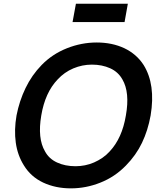

<svg xmlns="http://www.w3.org/2000/svg" viewBox="-20 -993 841 1028"><path d="M664.5 -973 647 -875H368.5L386.5 -973ZM108.5 -106.5Q74 -161 64.5 -229.2Q55 -297.5 68.5 -375Q83.5 -452.5 116.8 -521.5Q150 -590.5 203 -645Q260 -703.5 338 -734.5Q416 -765.5 498 -765.5Q539 -765.5 576.2 -757.8Q613.5 -750 645.8 -734.8Q678 -719.5 704 -697Q730 -674.5 749 -645Q814 -540.5 786.5 -375Q772 -294.5 740.2 -228.2Q708.5 -162 654 -106.5Q594.5 -45.5 517 -15Q440.5 15.5 359.5 15.5Q277.5 15.5 211 -15.5Q145.5 -46.5 108.5 -106.5ZM567.5 -182.5Q634 -253.5 654 -375Q676 -498 635.5 -567.5Q613 -608 569.8 -627.5Q526.5 -647 472 -647Q420.5 -647 372.5 -626.8Q324.5 -606.5 288.5 -567.5Q221.5 -497.5 201 -375Q180 -252 221 -182.5Q242.5 -142.5 285.8 -122.8Q329 -103 384.5 -103Q409.5 -103 434.8 -108Q460 -113 483.5 -123.2Q507 -133.5 528.5 -148.2Q550 -163 567.5 -182.5Z"/></svg>

Font: Russisch Sans
Style: Bold Italic
Weight: 700
Italic angle: -10°
Designer: Michael Sharanda (font) & Cristiano Sobral (main changes)
Foundry: Michael Sharanda
Version: Version 2.00;September 8, 2020;FontCreator 13.0.0.2681 64-bi